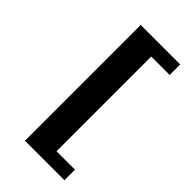

<svg xmlns="http://www.w3.org/2000/svg" viewBox="-266 -896 1032 1032"><g transform="rotate(45 250.0 -380.0)"><path d="M150 -820H450V-740H310V-20H450V60H150Z"/></g></svg>

Font: Otomanopee
Style: Regular
Weight: 400
Designer: Das Ende der Wildnis
Foundry: Gutenberg Labo
Version: Version 3.000